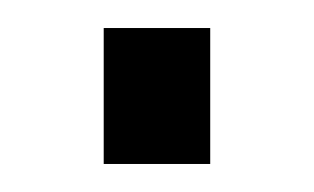

<svg xmlns="http://www.w3.org/2000/svg" viewBox="-20 -117 224 137"><path d="M130 0H54V-97H130Z"/></svg>

Font: Gemunu Libre Light
Style: Regular
Weight: 300
Designer: Puspanada Ekanayake, Sola Matas, Pathum Egodawatta, Kosala Senevirathne
Foundry: mooniak
Version: Version 1.100